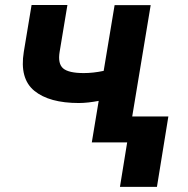

<svg xmlns="http://www.w3.org/2000/svg" viewBox="-20 -566 748 763"><path d="M578.8 -545.5 488.3 0H344.8L372.2 -165.1Q351.9 -161.2 331.5 -158.9Q311.1 -156.6 293.3 -156.6Q175.8 -156.6 116.5 -205.1Q57.2 -253.6 74.6 -360.1L105.5 -546.2H247.9L217 -360.1Q209.2 -312.9 231 -294.2Q252.8 -275.6 312.9 -275.6Q350.9 -275.6 392 -284.4L435.4 -545.5ZM649.1 -103.3 603.7 176.5H456.7L502.1 -103.3Z"/></svg>

Font: Inter UI
Style: Bold Italic
Weight: 700
Italic angle: 9.39999°
Designer: Rasmus Andersson
Foundry: rsms
Version: 3.2;8d6f07862